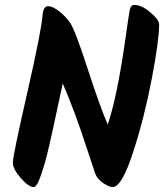

<svg xmlns="http://www.w3.org/2000/svg" viewBox="-20 -770 671 777"><path d="M524 -750Q553 -750 588.5 -720Q624 -690 624 -671Q624 -608 594.5 -452.5Q565 -297 519 -155Q473 -13 436 -13Q421 -13 397 -29.5Q373 -46 365 -68.5Q357 -91 334 -162Q281 -325 234 -432Q227 -402 215.5 -347Q204 -292 197 -260.5Q190 -229 180 -184.5Q170 -140 162.5 -114Q155 -88 146 -62Q130 -13 116 -13Q96 -13 64 -49.5Q32 -86 32 -112.5Q32 -139 89.5 -391Q147 -643 152 -707Q155 -745 175 -745Q192 -745 218.5 -725Q245 -705 264.5 -676.5Q284 -648 335 -491Q386 -334 416 -266Q455 -382 488 -616Q501 -709 505 -729.5Q509 -750 524 -750Z"/></svg>

Font: Kalam
Style: Bold
Weight: 700
Version: Version 2.001;PS 1.0;hotconv 1.0.79;makeotf.lib2.5.61930; tt